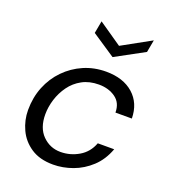

<svg xmlns="http://www.w3.org/2000/svg" viewBox="-136 -833 841 946"><g transform="rotate(20 284.5 -360.5)"><path d="M250 12Q180 12 134 -18.5Q88 -49 65.5 -97.5Q43 -146 43 -199Q43 -265 65.5 -321Q88 -377 129 -419Q170 -461 224 -484.5Q278 -508 341 -508Q431 -508 484 -461Q537 -414 538 -334H452Q452 -385 416 -410.5Q380 -436 329 -436Q279 -436 241.5 -415.5Q204 -395 179.5 -361Q155 -327 142.5 -287Q130 -247 130 -208Q130 -137 169 -98Q208 -59 263 -59Q314 -59 358.5 -85Q403 -111 422 -162H508Q486 -102 444.5 -63.5Q403 -25 352 -6.5Q301 12 250 12ZM345 -586 222 -668 234 -733 356 -649 508 -733 496 -668Z"/></g></svg>

Font: Rethink Sans
Style: Italic
Weight: 400
Italic angle: -10°
Designer: The Rethink Sans project authors (Hans Thiessen). DM Sans designed by Colophon Foundry.
Foundry: Rethink Communications LLC
Version: Version 1.001